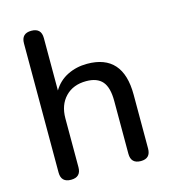

<svg xmlns="http://www.w3.org/2000/svg" viewBox="-108 -800 799 895"><g transform="rotate(-15 292.0 -352.5)"><path d="M125 7Q77 7 77 -41V-664Q77 -712 125 -712Q173 -712 173 -664V-411Q198 -453 241 -474.5Q284 -496 336 -496Q509 -496 509 -301V-41Q509 7 462 7Q414 7 414 -41V-296Q414 -361 389 -390Q364 -419 311 -419Q248 -419 210.5 -380Q173 -341 173 -276V-41Q173 7 125 7Z"/></g></svg>

Font: Chiron GoRound TC
Style: Regular
Weight: 400
Designer: Ryoko NISHIZUKA 西塚涼子 (kana, bopomofo & ideographs); Paul D. Hunt (Latin, Greek & Cyrillic); Sandoll Communications 산돌커뮤니
Foundry: Adobe
Version: Version 1.000;hotconv 1.1.1;makeotfexe 2.6.0